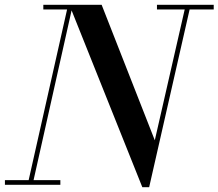

<svg xmlns="http://www.w3.org/2000/svg" viewBox="-56 -770 910 800"><path d="M537 10 233 -750H367.5L589 -185.5L718 -750H738.5L565.5 10ZM-35.5 0V-19.5H195.5V0ZM59 0 223.5 -730.5H124.5V-750H247.5L79.5 0ZM598 -730.5V-750H834.5V-730.5Z"/></svg>

Font: Bodoni Moda 11pt Medium
Style: Italic
Weight: 500
Italic angle: -13°
Designer: Owen Earl
Foundry: indestructible type
Version: Version 2.004